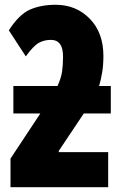

<svg xmlns="http://www.w3.org/2000/svg" viewBox="-20 -784 526 804"><path d="M17 -657 88 -548Q120 -592 142.5 -604.5Q165 -617 193 -617Q244 -617 244 -547Q244 -513 240 -485Q236 -457 221 -424H36V-309H149L24 -120V0H433V-147H226V-152L331 -309H444V-424H395Q403 -451 408 -482Q413 -513 413 -550Q413 -647 356 -705.5Q299 -764 213 -764Q152 -764 106 -744Q60 -724 17 -657Z"/></svg>

Font: Noto Sans Display Condensed Black
Style: Regular
Weight: 900
Width: 3
Designer: Monotype Design team
Foundry: Monotype Imaging Inc.
Version: 1.000